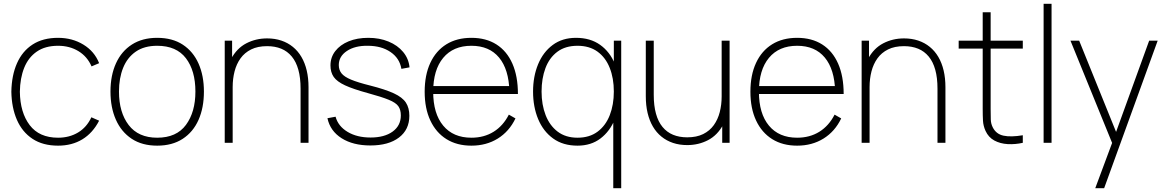

<svg xmlns="http://www.w3.org/2000/svg" viewBox="-20 -755 6165 1015"><path d="M287 15Q206.5 15 152 -21Q97.5 -57 69.5 -121.2Q41.5 -185.5 40 -270Q41.5 -356.5 69.8 -420.5Q98 -484.5 152.5 -519.8Q207 -555 287 -555Q362 -555 420.8 -519.2Q479.5 -483.5 504 -421L464 -404Q441.5 -456 394.8 -484.5Q348 -513 287 -513Q219 -513 174.5 -482.2Q130 -451.5 108 -396.8Q86 -342 85 -270Q86.5 -160 137 -93.5Q187.5 -27 287 -27Q346.5 -27 392.5 -54.5Q438.5 -82 463 -135L504 -117Q470.5 -52 415.5 -18.5Q360.5 15 287 15Z M811 15Q731 15 676 -21.5Q621 -58 592.5 -122.5Q564 -187 564 -271Q564 -356 593 -420Q622 -484 677.2 -519.5Q732.5 -555 811 -555Q891.5 -555 946.5 -518.8Q1001.5 -482.5 1029.8 -418.5Q1058 -354.5 1058 -271Q1058 -185.5 1029.5 -121.2Q1001 -57 945.8 -21Q890.5 15 811 15ZM811 -27Q913 -27 963 -94.8Q1013 -162.5 1013 -271Q1013 -381.5 962.8 -447.2Q912.5 -513 811 -513Q742.5 -513 697.8 -482Q653 -451 631 -396.5Q609 -342 609 -271Q609 -161 660.2 -94Q711.5 -27 811 -27Z M1569 0V-286Q1569 -344 1557.2 -386.2Q1545.5 -428.5 1522.5 -456.2Q1499.5 -484 1466.8 -497.5Q1434 -511 1392 -511Q1342.5 -511 1307.8 -493.8Q1273 -476.5 1251.5 -446.5Q1230 -416.5 1220 -377.5Q1210 -338.5 1210 -295L1171 -294Q1171 -386.5 1201.5 -443.2Q1232 -500 1282.2 -526Q1332.5 -552 1392 -552Q1433 -552 1467.2 -540.5Q1501.5 -529 1528.2 -507.2Q1555 -485.5 1573.5 -454Q1592 -422.5 1601.5 -382.2Q1611 -342 1611 -294V0ZM1168 0V-540H1207V-430H1210V0Z M1938 14Q1846.5 14 1786 -24.2Q1725.5 -62.5 1711 -130L1754 -138Q1767.5 -88 1817.2 -58Q1867 -28 1939 -28Q2012.5 -28 2055.8 -59.5Q2099 -91 2099 -145Q2099 -174.5 2086 -193.2Q2073 -212 2035.2 -227.5Q1997.5 -243 1924 -263Q1847 -284 1804.2 -303.8Q1761.5 -323.5 1744.2 -348.2Q1727 -373 1727 -409Q1727 -452 1752.5 -485Q1778 -518 1823 -536.5Q1868 -555 1927 -555Q1986.5 -555 2034.2 -535.2Q2082 -515.5 2111.2 -480.2Q2140.5 -445 2145 -399L2102 -391Q2092.5 -447.5 2044.2 -480.2Q1996 -513 1924 -513Q1856.5 -514 1813.8 -485.5Q1771 -457 1771 -411Q1771 -385.5 1785.5 -367.2Q1800 -349 1836 -334Q1872 -319 1936 -303Q2017 -282.5 2062.2 -261.5Q2107.5 -240.5 2125.8 -212.5Q2144 -184.5 2144 -143Q2144 -69.5 2089 -27.8Q2034 14 1938 14Z M2472 15Q2395.5 15 2340.2 -19.5Q2285 -54 2255 -118Q2225 -182 2225 -270Q2225 -358.5 2254.8 -422.5Q2284.5 -486.5 2339.8 -520.8Q2395 -555 2472 -555Q2549.5 -555 2604.5 -520Q2659.5 -485 2688.8 -418.5Q2718 -352 2718 -258H2673V-272Q2670 -388.5 2618.2 -450.8Q2566.5 -513 2472 -513Q2376 -513 2323 -449.2Q2270 -385.5 2270 -270Q2270 -154.5 2323 -90.8Q2376 -27 2472 -27Q2539 -27 2589.5 -58.5Q2640 -90 2670 -149L2705 -129Q2672 -60 2611.5 -22.5Q2551 15 2472 15ZM2252 -258V-300H2692V-258Z M3033 15Q2956.5 15 2904.2 -22.8Q2852 -60.5 2825 -125.2Q2798 -190 2798 -271Q2798 -350.5 2824.5 -415Q2851 -479.5 2901.8 -517.2Q2952.5 -555 3025 -555Q3100.5 -555 3152.2 -518.2Q3204 -481.5 3230.5 -417.2Q3257 -353 3257 -271Q3257 -190.5 3230.8 -125.8Q3204.5 -61 3154.5 -23Q3104.5 15 3033 15ZM3033 -27Q3096.5 -27 3139.2 -59Q3182 -91 3203.5 -146.2Q3225 -201.5 3225 -271Q3225 -341.5 3203.2 -396.2Q3181.5 -451 3138.8 -482Q3096 -513 3033 -513Q2968.5 -513 2926.2 -481.2Q2884 -449.5 2863.5 -394.8Q2843 -340 2843 -271Q2843 -201.5 2864.5 -146.2Q2886 -91 2928.2 -59Q2970.5 -27 3033 -27ZM3222 240V-115H3225V-540H3264V240Z M3613 12Q3572 12 3537.8 0.5Q3503.5 -11 3476.8 -32.8Q3450 -54.5 3431.5 -86Q3413 -117.5 3403.5 -157.8Q3394 -198 3394 -246V-540H3436V-254Q3436 -196.5 3447.8 -154Q3459.5 -111.5 3482.5 -83.8Q3505.5 -56 3538.2 -42.5Q3571 -29 3613 -29Q3662.5 -29 3697.2 -46.2Q3732 -63.5 3753.5 -93.5Q3775 -123.5 3785 -162.5Q3795 -201.5 3795 -245L3834 -246Q3834 -153.5 3803.5 -96.8Q3773 -40 3722.8 -14Q3672.5 12 3613 12ZM3798 0V-110H3795V-540H3837V0Z M4194 15Q4117.5 15 4062.2 -19.5Q4007 -54 3977 -118Q3947 -182 3947 -270Q3947 -358.5 3976.8 -422.5Q4006.5 -486.5 4061.8 -520.8Q4117 -555 4194 -555Q4271.5 -555 4326.5 -520Q4381.5 -485 4410.8 -418.5Q4440 -352 4440 -258H4395V-272Q4392 -388.5 4340.2 -450.8Q4288.5 -513 4194 -513Q4098 -513 4045 -449.2Q3992 -385.5 3992 -270Q3992 -154.5 4045 -90.8Q4098 -27 4194 -27Q4261 -27 4311.5 -58.5Q4362 -90 4392 -149L4427 -129Q4394 -60 4333.5 -22.5Q4273 15 4194 15ZM3974 -258V-300H4414V-258Z M4936 0V-286Q4936 -344 4924.2 -386.2Q4912.5 -428.5 4889.5 -456.2Q4866.5 -484 4833.8 -497.5Q4801 -511 4759 -511Q4709.5 -511 4674.8 -493.8Q4640 -476.5 4618.5 -446.5Q4597 -416.5 4587 -377.5Q4577 -338.5 4577 -295L4538 -294Q4538 -386.5 4568.5 -443.2Q4599 -500 4649.2 -526Q4699.5 -552 4759 -552Q4800 -552 4834.2 -540.5Q4868.5 -529 4895.2 -507.2Q4922 -485.5 4940.5 -454Q4959 -422.5 4968.5 -382.2Q4978 -342 4978 -294V0ZM4535 0V-540H4574V-430H4577V0Z M5387 0Q5346.5 9 5307 6.8Q5267.5 4.5 5236.5 -12.2Q5205.5 -29 5190 -63Q5178 -89.5 5176.5 -116.8Q5175 -144 5175 -179V-690H5217V-179Q5217 -144 5217.8 -122.5Q5218.5 -101 5228 -82Q5246 -46 5285 -37.8Q5324 -29.5 5387 -40ZM5048 -498V-540H5387V-498Z M5497 0V-735H5539V0Z M5770 240 5875 -42 5876 42 5639 -540H5685L5897 -16H5865L6055 -540H6100L5817 240Z"/></svg>

Font: Manrope ExtraLight ExtraLight
Style: Regular
Weight: 250
Version: Version 4.501